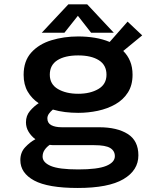

<svg xmlns="http://www.w3.org/2000/svg" viewBox="-20 -684 750 906"><path d="M349 -151.5Q317.5 -151.5 287.2 -155.2Q257 -159 229.5 -167Q218.5 -158 211 -147.5Q203.5 -137 203.5 -125.5Q203.5 -103.5 221.8 -93.5Q240 -83.5 272.5 -83.5H447.5Q532.5 -83.5 582.8 -51.8Q633 -20 633 49Q633 120 562.2 161.5Q491.5 203 347 203Q206.5 203 141.2 167.8Q76 132.5 76 71.5Q76 35 98.8 10.8Q121.5 -13.5 147 -27Q127.5 -41.5 115 -62Q102.5 -82.5 102.5 -107Q102.5 -138 121.2 -160.2Q140 -182.5 162.5 -197Q130 -218.5 110.8 -251.5Q91.5 -284.5 91.5 -331Q91.5 -396 127.5 -436Q163.5 -476 222.5 -494Q281.5 -512 349 -512Q389.5 -512 427.5 -505.8Q465.5 -499.5 497.5 -486L582 -582L651 -517L561.5 -443.5Q582.5 -423 594 -395Q605.5 -367 605.5 -331Q605.5 -282 583.5 -247.5Q561.5 -213 524.5 -192Q487.5 -171 441.8 -161.2Q396 -151.5 349 -151.5ZM349 -241.5Q406 -241.5 444.2 -264Q482.5 -286.5 482.5 -331.5Q482.5 -377 446.5 -399.8Q410.5 -422.5 349 -422.5Q286.5 -422.5 250.8 -399.8Q215 -377 215 -331.5Q215 -286.5 253.2 -264Q291.5 -241.5 349 -241.5ZM181 55Q181 82.5 219.5 99Q258 115.5 349 115.5Q440.5 115.5 481.2 98.8Q522 82 522 53Q522 28 500.2 14.5Q478.5 1 424.5 1H234Q224.5 1 214.5 -0.5Q200.5 9 190.8 23Q181 37 181 55ZM517 -529.5H410L347.5 -609.5L284 -529.5H177L302.5 -663.5H391.5Z"/></svg>

Font: League Mono Medium
Style: Regular
Weight: 500
Width: 6
Designer: Tyler Finck
Foundry: The League of Moveable Type / Tyler Finck
Version: Version 2.300;RELEASE